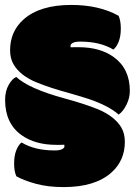

<svg xmlns="http://www.w3.org/2000/svg" viewBox="-20 -659 555 790"><path d="M514.2 -284.7Q514.2 -256.3 500.7 -228.8Q487.3 -201.2 468.3 -187.5Q427.7 -223.6 345.7 -251.5Q314.5 -261.7 272 -273.9Q183.6 -297.9 129.9 -320.3Q63 -347.7 35.6 -394.5Q21.5 -418.9 21.5 -452.1Q21.5 -529.8 77.1 -579.1Q144 -638.7 273.4 -638.7Q387.2 -638.7 467.8 -594.2Q477.1 -574.2 477.1 -541.7Q477.1 -509.3 468 -486.8Q459 -464.4 446.3 -455.1Q392.1 -487.8 310.5 -487.8Q289.6 -487.8 279.8 -482.7Q270 -477.5 270 -469.7Q270 -465.8 270.5 -464.4Q276.9 -464.8 286.6 -464.8H303.2Q391.6 -464.8 447.8 -424.3Q514.2 -376.5 514.2 -284.7ZM1 -248Q1 -284.2 15.9 -310.1Q30.8 -335.9 46.9 -342.3Q98.6 -294.4 242.7 -254.9Q328.1 -231.9 385.3 -208.5Q452.6 -179.7 479.5 -133.8Q493.7 -109.4 493.7 -75.7Q493.7 2 438 51.3Q371.1 110.8 241.7 110.8Q177.7 110.8 128.4 97.4Q79.1 84 47.4 66.4Q38.1 46.4 38.1 13.9Q38.1 -18.6 47.1 -41Q56.2 -63.5 68.8 -72.8Q123 -40 204.6 -40Q225.6 -40 235.4 -45.2Q245.1 -50.3 245.1 -56.2Q245.1 -62 244.6 -63.5Q238.3 -63 228.5 -63H211.9Q124 -63 67.9 -103.5Q1 -151.9 1 -248Z"/></svg>

Font: Modak
Style: Regular
Weight: 400
Version: Version 1.036;PS Version 1.000;hotconv 1.0.79;makeotf.lib2.5